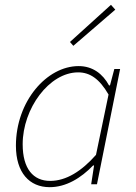

<svg xmlns="http://www.w3.org/2000/svg" viewBox="-20 -764 564 796"><path d="M186 12C254 12 316 -26 366 -78H370L358 0H382L478 -478H454L436 -410H432C406 -458 364 -490 306 -490C174 -490 46 -344 46 -160C46 -48 102 12 186 12ZM188 -14C118 -14 74 -64 74 -166C74 -314 184 -464 304 -464C352 -464 392 -438 430 -372L378 -122C318 -54 254 -14 188 -14ZM284 -574 458 -724 440 -744 270 -590Z"/></svg>

Font: Source Sans Pro ExtraLight
Style: Italic
Weight: 200
Italic angle: -11°
Designer: Paul D. Hunt
Foundry: Adobe Systems Incorporated
Version: Version 3.006;hotconv 1.0.111;makeotfexe 2.5.65597